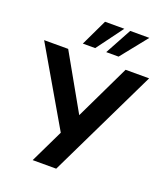

<svg xmlns="http://www.w3.org/2000/svg" viewBox="-188 -1069 1024 1183"><g transform="rotate(20 324.0 -477.0)"><path d="M321.3 0 668.9 -718.8H514.6L341.8 -358.4L138.2 -718.8H-19.5L272 -217.8L167 0ZM293 -780.3 420.9 -953.6H294.4L211.9 -780.3ZM446.3 -780.3 585 -953.6H459.5L365.2 -780.3Z"/></g></svg>

Font: Winston
Style: Bold
Weight: 700
Designer: Vernon Adams, Kim Jin-seong, David Berlow, Cristiano Sobral
Foundry: The Winston Project Authors
Version: Version 3.004